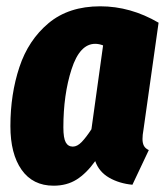

<svg xmlns="http://www.w3.org/2000/svg" viewBox="-20 -571 523 609"><path d="M483 -499 435 -159Q432 -143 432 -130Q432 -117 436.5 -108.5Q441 -100 452 -95L400 15Q358 11 326 -7.5Q294 -26 282 -60Q254 -21 223 -1.5Q192 18 150 18Q84 18 48.5 -32.5Q13 -83 13 -171Q13 -272 41.5 -358Q70 -444 134 -497.5Q198 -551 298 -551Q394 -551 483 -499ZM181 -167Q181 -133 188.5 -119.5Q196 -106 211 -106Q225 -106 239 -120.5Q253 -135 270 -161L307 -427Q294 -432 282 -432Q233 -432 207 -351.5Q181 -271 181 -167Z"/></svg>

Font: Fira Sans Extra Condensed ExtraBold
Style: Italic
Weight: 800
Width: 3
Italic angle: -8°
Designer: Carrois Corporate & Edenspiekermann AG
Foundry: Carrois Corporate GbR & Edenspiekermann AG
Version: Version 4.203